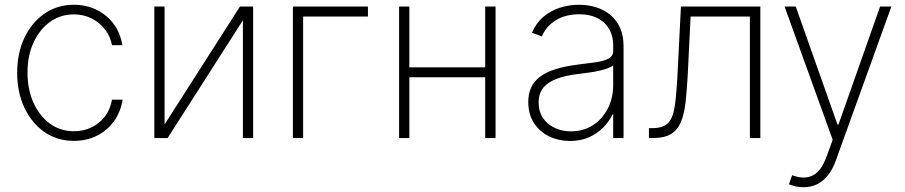

<svg xmlns="http://www.w3.org/2000/svg" viewBox="-20 -573 3757 797"><path d="M286.6 11.7Q217.3 11.7 164.3 -25.1Q111.3 -62 81.3 -126Q51.3 -189.9 51.3 -271Q51.3 -352.1 81.3 -415.8Q111.3 -479.5 164.6 -516.4Q217.8 -553.2 286.6 -553.2Q338.4 -553.2 381.1 -532.2Q423.8 -511.2 451.9 -473.4Q480 -435.5 487.8 -385.3H444.8Q438.5 -420.9 416.5 -450Q394.5 -479 361.1 -496.1Q327.6 -513.2 286.6 -513.2Q231 -513.2 187.7 -482.2Q144.5 -451.2 119.4 -396.7Q94.2 -342.3 94.2 -272Q94.2 -202.1 118.7 -147.2Q143.1 -92.3 186.5 -60.3Q230 -28.3 286.6 -28.3Q346.7 -28.3 390.6 -64Q434.6 -99.6 444.8 -159.2H488.8Q481 -108.9 453.4 -70.3Q425.8 -31.7 383.1 -10Q340.3 11.7 286.6 11.7Z M663.1 -56.2 976.1 -545.9H1030.8V0H988.3V-488.8L675.8 0H620.6V-545.9H663.1Z M1507.3 -545.9V-504.4H1238.3V0H1195.8V-545.9Z M2007.8 -293.5V-252.4H1667.5V-293.5ZM1679.2 -545.9V0H1636.7V-545.9ZM2037.1 -545.9V0H1994.1V-545.9Z M2346.7 12.2Q2299.3 12.2 2259.8 -6.8Q2220.2 -25.9 2196.5 -62.3Q2172.9 -98.6 2172.9 -149.9Q2172.9 -184.1 2185.1 -210.2Q2197.3 -236.3 2222.4 -255.1Q2247.6 -273.9 2286.9 -286.1Q2326.2 -298.3 2380.9 -305.2Q2422.9 -310.1 2455.6 -314.9Q2488.3 -319.8 2506.8 -330.3Q2525.4 -340.8 2525.4 -361.3V-383.8Q2525.4 -443.4 2487.8 -478.5Q2450.2 -513.7 2384.3 -513.7Q2326.2 -513.7 2285.9 -488Q2245.6 -462.4 2229.5 -421.9L2188.5 -437Q2204.6 -476.6 2234.4 -502.2Q2264.2 -527.8 2302.7 -540.5Q2341.3 -553.2 2383.3 -553.2Q2419.9 -553.2 2453.1 -543.2Q2486.3 -533.2 2512.5 -512Q2538.6 -490.7 2553.5 -458.3Q2568.4 -425.8 2568.4 -380.9V0H2525.4V-98.1H2522.5Q2508.3 -67.9 2483.4 -43Q2458.5 -18.1 2424.1 -2.9Q2389.6 12.2 2346.7 12.2ZM2350.6 -27.8Q2401.9 -27.8 2441.2 -53.2Q2480.5 -78.6 2502.9 -122.3Q2525.4 -166 2525.4 -221.2V-301.8Q2517.1 -294.9 2501.7 -289.3Q2486.3 -283.7 2467 -279.3Q2447.8 -274.9 2426.8 -272Q2405.8 -269 2385.7 -266.6Q2325.7 -259.8 2288.3 -244.9Q2251 -230 2233.4 -206.3Q2215.8 -182.6 2215.8 -148.4Q2215.8 -92.8 2254.6 -60.3Q2293.5 -27.8 2350.6 -27.8Z M2673.8 0V-41H2688.5Q2733.4 -41.5 2753.9 -63Q2774.4 -84.5 2781.5 -136Q2788.6 -187.5 2793 -276.4L2806.6 -545.9H3136.2V0H3092.8V-504.4H2846.7L2835 -265.1Q2831.5 -199.2 2825.9 -149.4Q2820.3 -99.6 2806.4 -66.4Q2792.5 -33.2 2765.1 -16.6Q2737.8 0 2691.4 0Z M3315.9 204.1Q3299.3 204.6 3283.4 200.9Q3267.6 197.3 3254.9 191.9L3268.1 154.3L3273.9 156.2Q3321.8 172.9 3356 154.1Q3390.1 135.3 3411.6 75.7L3436.5 7.3L3236.8 -545.9H3283.2L3456.5 -55.7H3460.4L3633.3 -545.9H3680.2L3449.7 92.8Q3436.5 129.9 3416.7 154.8Q3397 179.7 3371.6 191.9Q3346.2 204.1 3315.9 204.1Z"/></svg>

Font: Inter Tight ExtraLight
Style: Regular
Weight: 250
Designer: Rasmus Andersson
Foundry: rsms
Version: Version 3.004